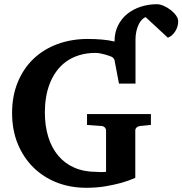

<svg xmlns="http://www.w3.org/2000/svg" viewBox="-20 -871 862 907"><path d="M821.8 -770Q821.8 -756.8 817.9 -744.6Q814 -732.4 807.4 -722.2Q800.8 -711.9 792 -704.3Q783.2 -696.8 772.9 -692.9L668 -790Q658.2 -786.6 649.7 -777.3Q641.1 -768.1 634.5 -754.2Q627.9 -740.2 624 -722.4Q620.1 -704.6 620.1 -684.1V-476.1H542L521 -586.9Q521 -589.8 516.6 -595.2Q512.2 -600.6 506.8 -603Q502.9 -605 494.1 -607.9Q485.4 -610.8 474.9 -613.8Q464.4 -616.7 452.9 -618.9Q441.4 -621.1 432.1 -621.1Q388.7 -621.1 353.8 -610.1Q318.8 -599.1 292.2 -579.8Q265.6 -560.5 246.6 -534.2Q227.5 -507.8 215.3 -476.6Q203.1 -445.3 197.5 -410.9Q191.9 -376.5 191.9 -340.8Q191.9 -276.4 208 -224.4Q224.1 -172.4 255.1 -135.5Q286.1 -98.6 331.5 -78.9Q377 -59.1 436 -59.1Q442.9 -59.1 452.9 -58.3Q462.9 -57.6 481 -59.1V-253.9Q481 -263.7 474.1 -269.8Q467.3 -275.9 458 -275.9L391.1 -280.8V-332H692.9V-280.8L642.1 -275.9Q632.8 -274.9 626 -269.3Q619.1 -263.7 619.1 -253.9V-30.8Q589.4 -17.6 553.2 -7.3Q522 1.5 479.7 8.8Q437.5 16.1 387.2 16.1Q312 16.1 248 -9Q184.1 -34.2 137.2 -80.6Q90.3 -127 63.7 -191.9Q37.1 -256.8 37.1 -336.9Q37.1 -418 64 -482.9Q90.8 -547.9 138.4 -593.3Q186 -638.7 251.7 -662.8Q317.4 -687 395 -687Q427.2 -687 460.2 -684.3Q493.2 -681.6 521 -674.8Q521 -717.3 537.4 -750.2Q553.7 -783.2 581.3 -805.4Q608.9 -827.6 645.3 -839.4Q681.6 -851.1 721.2 -851.1Q735.8 -851.1 753.2 -843.5Q770.5 -835.9 785.9 -824.2Q801.3 -812.5 811.5 -798.1Q821.8 -783.7 821.8 -770Z"/></svg>

Font: Charis SIL
Style: Bold
Weight: 700
Foundry: SIL International
Version: Version 4.112